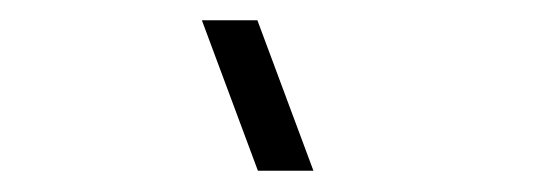

<svg xmlns="http://www.w3.org/2000/svg" viewBox="-20 -972 514 185"><path d="M282 -807.5 228 -952.5H174.5L228.5 -807.5Z"/></svg>

Font: Vela Sans Light
Style: Regular
Weight: 300
Designer: Principal design: Mikhail Sharanda - project Manrope.
Design modification: Ravid Balaliev
Foundry: Mikhail Sharanda
Version: Version 1.001